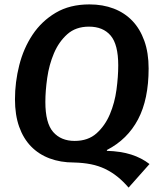

<svg xmlns="http://www.w3.org/2000/svg" viewBox="-20 -726 729 872"><path d="M655 -415Q655 -275 607 -184Q559 -93 466 -45L465 -41Q529 -39 576 -24Q623 -9 659 19L564 126Q540 98 514 77Q488 56 458 41.5Q428 27 393 20Q358 13 315 12Q255 12 205.5 -6.5Q156 -25 121 -61Q86 -97 67 -150.5Q48 -204 48 -275Q48 -353 67.5 -430Q87 -507 128 -568.5Q169 -630 233 -668Q297 -706 386 -706Q447 -706 496.5 -687Q546 -668 581 -631.5Q616 -595 635.5 -540.5Q655 -486 655 -415ZM319 -86Q380 -86 418.5 -120.5Q457 -155 479 -207Q501 -259 509 -318.5Q517 -378 517 -429Q517 -524 482.5 -564.5Q448 -605 384 -605Q324 -605 285.5 -570.5Q247 -536 225 -484Q203 -432 194.5 -372.5Q186 -313 186 -263Q186 -167 221.5 -126.5Q257 -86 319 -86Z"/></svg>

Font: Xgbmvzvtohvqztyvzapvmeyoton
Style: Regular
Weight: 500
Italic angle: -8°
Designer: Carrois Corporate & Edenspiekermann
Foundry: Carrois Corporate GbR & Edenspiekermann AG
Version: Version 2.001